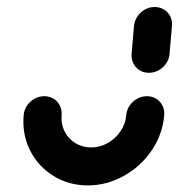

<svg xmlns="http://www.w3.org/2000/svg" viewBox="-20 -539 524 562"><path d="M410 -257.4Q425.2 -257.4 437.2 -250Q449.3 -242.6 455.6 -229.8Q461.9 -217 460.7 -201.9Q455.9 -145.6 423.9 -98.5Q391.9 -51.5 342 -23.9Q292.2 3.7 237 3.7Q181.5 3.7 136.7 -23.9Q91.9 -51.5 68.1 -98.5Q44.4 -145.6 49.3 -201.9Q50.4 -217 59.1 -229.8Q67.8 -242.6 81.1 -250Q94.4 -257.4 109.6 -257.4Q124.8 -257.4 136.9 -250Q148.9 -242.6 155.2 -229.8Q161.5 -217 160.4 -201.9Q158.1 -176.3 168.9 -154.6Q179.6 -133 200.4 -120.2Q221.1 -107.4 246.7 -107.4Q272.2 -107.4 295 -120.2Q317.8 -133 332.6 -154.6Q347.4 -176.3 349.6 -201.9Q350.7 -217 359.4 -229.8Q368.1 -242.6 381.5 -250Q394.8 -257.4 410 -257.4ZM415.9 -325.9Q400.7 -325.9 388.7 -333.3Q376.7 -340.7 370.4 -353.5Q364.1 -366.3 365.2 -381.5L372.2 -463Q373.7 -478.1 382.2 -490.9Q390.7 -503.7 404.1 -511.1Q417.4 -518.5 432.6 -518.5Q447.8 -518.5 460 -511.1Q472.2 -503.7 478.5 -490.9Q484.8 -478.1 483.3 -463L476.3 -381.5Q475.2 -366.3 466.5 -353.5Q457.8 -340.7 444.4 -333.3Q431.1 -325.9 415.9 -325.9Z"/></svg>

Font: 26F Galaxy Sans Oblique
Style: Regular
Weight: 400
Italic angle: -5°
Designer: C₂₉H₂₅N₃O₅
Version: Version 1.200;FEAKit 1.0